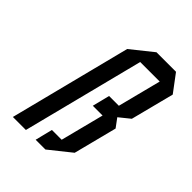

<svg xmlns="http://www.w3.org/2000/svg" viewBox="-194 -768 869 869"><g transform="rotate(45 241.0 -333.5)"><path d="M324.2 -291.7H261.7L282.5 -375H345L398.3 -583.3H273.3L125 0H41.7L190 -583.3L294.2 -666.7H419.2L481.7 -583.3L428.3 -375L376.7 -333.3L407.5 -291.7L354.2 -83.3L250 0H187.5L208.3 -83.3H270.8Z"/></g></svg>

Font: Yulong
Style: Italic
Weight: 400
Italic angle: -14.25°
Designer: GGBotNet
Foundry: f0n7.com
Version: 1.00